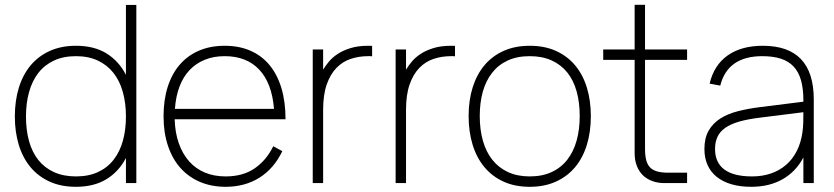

<svg xmlns="http://www.w3.org/2000/svg" viewBox="-20 -740 3369 776"><path d="M531 -720V0H489V-101.5Q460.5 -46.5 410.2 -15.8Q360 15 287 15Q226.5 15 180.5 -6Q134.5 -27 103.2 -64.5Q72 -102 56 -154.2Q40 -206.5 40 -269Q40 -333 56.2 -385.8Q72.5 -438.5 104 -476Q135.5 -513.5 181.5 -534.2Q227.5 -555 287 -555Q361 -555 411 -523.8Q461 -492.5 489 -437.5V-720ZM287 -513Q236 -513 198 -495.2Q160 -477.5 135 -445.2Q110 -413 97.5 -368.2Q85 -323.5 85 -269Q85 -214 97.5 -169.2Q110 -124.5 135.2 -93Q160.5 -61.5 198.5 -44.2Q236.5 -27 287 -27Q338.5 -27 376.5 -44.8Q414.5 -62.5 439.5 -94.8Q464.5 -127 476.8 -171.5Q489 -216 489 -269Q489 -324 476.2 -369Q463.5 -414 438 -446Q412.5 -478 374.8 -495.5Q337 -513 287 -513Z M892 -27Q962 -27 1009.2 -59.5Q1056.5 -92 1084.5 -149L1121 -129Q1087.5 -59 1028.8 -22Q970 15 892 15Q834.5 15 788.2 -4.8Q742 -24.5 709.2 -61.2Q676.5 -98 658.8 -151Q641 -204 641 -270Q641 -336.5 658 -389.5Q675 -442.5 707 -479.2Q739 -516 784.8 -535.5Q830.5 -555 888 -555Q946.5 -555 992.2 -535Q1038 -515 1069.5 -476.8Q1101 -438.5 1117.5 -383.5Q1134 -328.5 1134 -258H686Q687.5 -203.5 702.8 -160.5Q718 -117.5 744.5 -87.8Q771 -58 808.2 -42.5Q845.5 -27 892 -27ZM1087.5 -300Q1079 -404 1027.8 -458.5Q976.5 -513 888 -513Q843.5 -513 807.8 -498.5Q772 -484 746.2 -456.8Q720.5 -429.5 705.5 -390Q690.5 -350.5 687 -300Z M1484 -512.5Q1480 -513 1476 -513Q1472 -513 1468 -513Q1430.5 -513 1397.5 -502Q1364.5 -491 1339.8 -465.5Q1315 -440 1300.5 -398.5Q1286 -357 1286 -296V0H1244V-540H1286V-458.5Q1295 -473.5 1309 -490.5Q1323 -507.5 1344.5 -521.8Q1366 -536 1396.5 -545.5Q1427 -555 1468 -555Q1472 -555 1476 -555Q1480 -555 1484 -554.5Z M1819 -512.5Q1815 -513 1811 -513Q1807 -513 1803 -513Q1765.5 -513 1732.5 -502Q1699.5 -491 1674.8 -465.5Q1650 -440 1635.5 -398.5Q1621 -357 1621 -296V0H1579V-540H1621V-458.5Q1630 -473.5 1644 -490.5Q1658 -507.5 1679.5 -521.8Q1701 -536 1731.5 -545.5Q1762 -555 1803 -555Q1807 -555 1811 -555Q1815 -555 1819 -554.5Z M2121 15Q2061 15 2015 -6Q1969 -27 1937.5 -65Q1906 -103 1890 -155.5Q1874 -208 1874 -271Q1874 -335 1890.5 -387.2Q1907 -439.5 1938.5 -476.8Q1970 -514 2016 -534.5Q2062 -555 2121 -555Q2181.5 -555 2227.5 -534Q2273.5 -513 2304.8 -475.5Q2336 -438 2352 -385.8Q2368 -333.5 2368 -271Q2368 -207 2351.8 -154.2Q2335.5 -101.5 2304 -64Q2272.5 -26.5 2226.5 -5.8Q2180.5 15 2121 15ZM2121 -27Q2172 -27 2210 -44.8Q2248 -62.5 2273 -94.8Q2298 -127 2310.5 -171.8Q2323 -216.5 2323 -271Q2323 -326 2310.5 -370.8Q2298 -415.5 2272.8 -447Q2247.5 -478.5 2209.5 -495.8Q2171.5 -513 2121 -513Q2069.5 -513 2031.5 -495.2Q1993.5 -477.5 1968.5 -445.2Q1943.5 -413 1931.2 -368.8Q1919 -324.5 1919 -271Q1919 -216 1931.8 -171Q1944.5 -126 1970 -94Q1995.5 -62 2033.2 -44.5Q2071 -27 2121 -27Z M2418 -540H2545V-720.5H2587V-540H2757V-498H2587V-138Q2587 -111 2591.8 -92.8Q2596.5 -74.5 2607.5 -63.2Q2618.5 -52 2636.5 -47Q2654.5 -42 2681 -42H2757V0H2665.5Q2638 0 2615.5 -8.5Q2593 -17 2577.5 -32.5Q2562 -48 2553.5 -70.5Q2545 -93 2545 -120.5V-498H2418Z M3063 -555Q3269 -555 3269 -338V0H3227V-103.5Q3196.5 -46 3142.8 -15.5Q3089 15 3016.5 15Q2971.5 15 2936.5 4.8Q2901.5 -5.5 2877 -25Q2852.5 -44.5 2839.8 -73Q2827 -101.5 2827 -137.5Q2827 -182 2844 -211.8Q2861 -241.5 2891 -260.8Q2921 -280 2962.2 -290.5Q3003.5 -301 3051.5 -307L3227 -329V-334Q3227 -381.5 3217.5 -415.2Q3208 -449 3187.8 -470.8Q3167.5 -492.5 3136 -502.8Q3104.5 -513 3061 -513Q2921 -513 2891 -394L2848 -402Q2865.5 -476.5 2920.8 -515.8Q2976 -555 3063 -555ZM3051.5 -264.5Q3002 -258.5 2967.5 -248.5Q2933 -238.5 2911.2 -223.2Q2889.5 -208 2879.8 -187Q2870 -166 2870 -137.5Q2870 -83 2907.5 -55Q2945 -27 3019.5 -27Q3061.5 -27 3096.2 -39Q3131 -51 3157.2 -73.8Q3183.5 -96.5 3200.2 -129.5Q3217 -162.5 3223 -204Q3226 -224 3226.5 -246.2Q3227 -268.5 3227 -286.5Z"/></svg>

Font: Vela Sans ExtLt
Style: Regular
Weight: 200
Designer: Principal design: Mikhail Sharanda - project Manrope.
Design modification: Ravid Balaliev
Foundry: Mikhail Sharanda
Version: Version 1.001